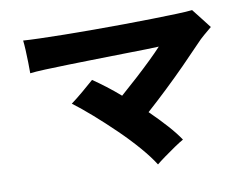

<svg xmlns="http://www.w3.org/2000/svg" viewBox="-74 -774 1147 878"><g transform="rotate(-10 500.0 -335.0)"><path d="M592 -1Q569 -38 528.5 -85Q488 -132 438.5 -180Q389 -228 340 -271Q291 -314 252 -343Q279 -363 308 -387.5Q337 -412 362 -434Q390 -415 421.5 -391Q453 -367 485 -339Q523 -372 562.5 -408Q602 -444 635.5 -476.5Q669 -509 689 -531Q674 -530 630.5 -529Q587 -528 526.5 -527Q466 -526 399.5 -524.5Q333 -523 270 -521.5Q207 -520 159 -518Q111 -516 89 -513Q89 -534 88.5 -563.5Q88 -593 86.5 -621.5Q85 -650 83 -666Q110 -664 159.5 -662.5Q209 -661 273 -660Q337 -659 408 -659Q479 -659 550 -659.5Q621 -660 684 -661.5Q747 -663 795 -664.5Q843 -666 868 -669Q883 -650 904.5 -622.5Q926 -595 939 -578Q924 -565 905 -549.5Q886 -534 862 -508Q826 -470 780.5 -424Q735 -378 686 -331.5Q637 -285 591 -244Q633 -203 668 -164Q703 -125 724 -93Q709 -85 682.5 -67Q656 -49 630.5 -30.5Q605 -12 592 -1Z"/></g></svg>

Font: Zen Kaku Gothic Antique Black
Style: Regular
Weight: 900
Designer: Yoshimichi Ohira
Foundry: Positype
Version: Version 1.001